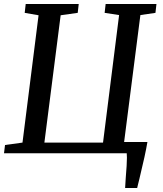

<svg xmlns="http://www.w3.org/2000/svg" viewBox="-30 -763 812 956"><path d="M664 128Q660 143 657.5 154Q655 165 653 173H593L596 124Q602 54 602 22Q602 6 601 0H-10L-5 -41L82 -53L162 -687L93 -699L98 -743H362L357 -699L272 -687L191 -53H483L563 -688L491 -699L496 -743H749L744 -699L669 -688L588 -56H704Q694 5 664 128Z"/></svg>

Font: Koeln Type Serif
Style: Italic
Weight: 400
Italic angle: -8°
Designer: Eben Sorkin
Foundry: Eben Sorkin
Version: Version 2.002